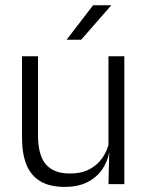

<svg xmlns="http://www.w3.org/2000/svg" viewBox="-20 -702 565 732"><path d="M125 -487.5V-181.5Q125 -138.5 136.8 -106.8Q148.5 -75 175.5 -57.8Q202.5 -40.5 248 -40.5Q290.5 -40.5 321.2 -56.8Q352 -73 371.2 -101.2Q390.5 -129.5 397 -164.5L409.5 -120H396Q389.5 -84.5 368.8 -54.8Q348 -25 312.8 -7.2Q277.5 10.5 227 10.5Q168.5 10.5 132.8 -11.5Q97 -33.5 80.5 -75Q64 -116.5 64 -175.5V-487.5ZM454 -487.5V0H393.5L396.5 -120.5L393.5 -123.5V-487.5ZM335 -682H403.5V-681L289.5 -550.5H235V-552Z"/></svg>

Font: Anek Telugu Light
Style: Regular
Weight: 300
Version: Version 1.003